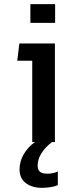

<svg xmlns="http://www.w3.org/2000/svg" viewBox="-20 -683 348 923"><path d="M245 -573H126V-663H245ZM258 141V207Q245 213 224 216.5Q203 220 181 220Q135 220 104.5 197.5Q74 175 74 131Q74 93 94 58.5Q114 24 148 0H135V-391H63L73 -474H244V0H230Q197 25 179 54Q161 83 161 112Q161 134 172.5 143Q184 152 208 152Q221 152 235 149Q249 146 258 141Z"/></svg>

Font: Kanit
Style: Regular
Weight: 400
Designer: Katatrad Team
Foundry: Cadson Demak
Version: Version 1.001